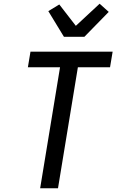

<svg xmlns="http://www.w3.org/2000/svg" viewBox="-20 -1013 640 1033"><path d="M196 0 303 -651H130L144 -735H586L572 -651H399L292 0ZM324 -815 240 -953 299 -989 388 -874 516 -993 565 -949 434 -815Z"/></svg>

Font: Iosevka Md Ex Obl
Style: Regular
Weight: 500
Width: 7
Italic angle: -9°
Monospace: yes
Designer: Belleve Invis
Foundry: Belleve Invis
Version: Version 32.5.0; ttfautohint (v1.8.4)